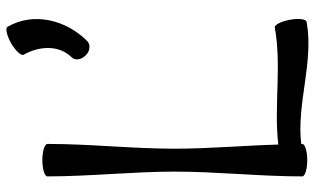

<svg xmlns="http://www.w3.org/2000/svg" viewBox="-213 -756 989 603"><g transform="rotate(-90 281.5 -454.5)"><path d="M411 -875C439 -826 442 -764 404 -725C392 -714 395 -694 409 -680C422 -666 443 -664 454 -675C521 -742 546 -844 499 -925C495 -933 472 -928 447 -914C423 -900 407 -882 411 -875ZM29 -800C29 -667 44 -533 44 -400C44 -267 29 -133 29 0C29 9 52 16 80 16C108 16 131 9 131 0V-3C258 -18 387 37 514 14C523 13 526 -11 521 -38C516 -66 505 -87 497 -86C375 -64 251 -89 129 -75C126 -183 116 -292 116 -400C116 -533 131 -667 131 -800C131 -809 108 -816 80 -816C52 -816 29 -809 29 -800Z"/></g></svg>

Font: Nupuram Medium
Style: Regular
Weight: 500
Designer: Santhosh Thottingal (santhosh.thottingal@gmail.com)
Foundry: SMC
Version: Version 1.000